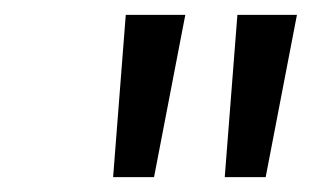

<svg xmlns="http://www.w3.org/2000/svg" viewBox="-20 -765 435 258"><path d="M132 -527 149 -745H229L187 -527ZM299 -745H379L337 -527H282Z"/></svg>

Font: Kosmopol Plus Jakarta Sans Italic It
Style: Regular
Weight: 400
Italic angle: -8.04999°
Designer: Gumpita Rahayu
Foundry: Tokotype
Version: Version 2.006